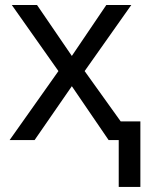

<svg xmlns="http://www.w3.org/2000/svg" viewBox="-20 -556 592 762"><path d="M211.9 -273.9 26.9 -536.1H127L265.1 -334L401.9 -536.1H501L315.9 -273.9L459 -74.2H537.1V186H451.2V0H411.1L265.1 -213.9L117.2 0H18.1Z"/></svg>

Font: Noto Sans Southeast Asian
Style: Regular
Weight: 400
Designer: Monotype Design Team
Foundry: Monotype Imaging Inc.
Version: Version 1.06 uh; ttfautohint (v1.4.1)